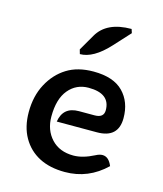

<svg xmlns="http://www.w3.org/2000/svg" viewBox="-99 -709 672 791"><g transform="rotate(15 236.5 -313.5)"><path d="M251 6.8Q187 6.8 141.4 -16.8Q95.7 -40.5 69.8 -85.7Q43.9 -130.9 43.9 -193.8Q43.9 -262.2 71.8 -314.2Q99.6 -366.2 145.8 -395Q191.9 -423.8 259.3 -423.8Q344.7 -423.8 386.2 -381.3Q427.7 -338.9 427.7 -270Q427.7 -185.5 336.9 -185.5H165.5Q175.8 -250.5 242.7 -250.5H309.6Q348.6 -250.5 348.6 -282.7Q348.6 -354 256.8 -354Q204.6 -354 171.6 -314.5Q138.7 -274.9 138.7 -200.2Q138.7 -142.6 173.3 -105.2Q208 -67.9 267.6 -67.9Q307.1 -67.9 355.5 -92.8Q371.1 -101.1 383.8 -101.1Q410.6 -101.1 425.3 -64.9Q351.1 6.8 251 6.8ZM185.5 -478.5 180.2 -497.1 219.7 -565.4Q258.8 -633.8 364.7 -633.8L370.1 -617.2L306.6 -547.9Q242.7 -478.5 185.5 -478.5Z"/></g></svg>

Font: Bainsley
Style: Regular
Weight: 400
Designer: Paul James MIller
Foundry: High-Logic / Made with FontCreator
Version: Version 1.411;March 28, 2021;FontCreator 13.0.0.2683 64-bit